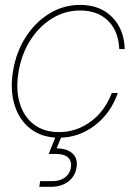

<svg xmlns="http://www.w3.org/2000/svg" viewBox="-20 -543 538 768"><path d="M215.8 7.8Q148.9 7.8 103.3 -26.9Q57.6 -61.5 38.6 -121.8Q19.5 -182.1 32.2 -259.3Q44.9 -335.9 83.5 -395.5Q122.1 -455.1 178.2 -489.3Q234.4 -523.4 300.8 -523.4Q380.4 -523.4 428.5 -474.6Q476.6 -425.8 479 -346.7H457Q454.1 -418.5 412.4 -459.7Q370.6 -501 300.8 -501Q240.2 -501 188.7 -469.5Q137.2 -438 101.8 -382.8Q66.4 -327.6 54.2 -255.9Q42.5 -185.1 58.8 -130.6Q75.2 -76.2 115.5 -45.4Q155.8 -14.6 215.8 -14.6Q285.6 -14.6 342.5 -56.4Q399.4 -98.1 427.2 -170.9H451.2Q422.9 -89.8 358.9 -41Q294.9 7.8 215.8 7.8ZM137.2 204.1 140.6 181.6H188.5Q219.7 181.6 239.5 167.2Q259.3 152.8 263.7 127.4Q267.6 102.5 252.7 87.6Q237.8 72.8 203.1 72.8H174.8L207.5 -8.8H224.6L227.1 0L206.5 50.3Q250 51.3 271 71.8Q292 92.3 286.1 127.4Q280.3 162.6 252.9 183.3Q225.6 204.1 185.1 204.1Z"/></svg>

Font: Inter Display Thin
Style: Italic
Weight: 100
Italic angle: -9.39999°
Designer: Rasmus Andersson
Foundry: rsms
Version: Version 4.000;git-a52131595